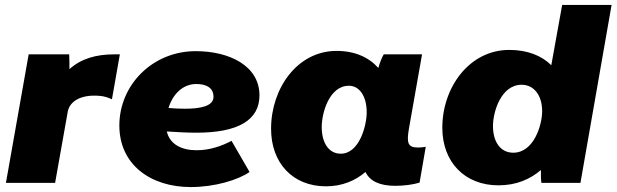

<svg xmlns="http://www.w3.org/2000/svg" viewBox="-20 -740 2495 777"><path d="M4 0H203L254 -287C261 -329 306 -359 384 -352C401 -351 421 -344 433 -338L465 -520H441C370 -520 308 -503 261 -460C261 -480 261 -502 260 -520H96Z M752 17C850 17 944 -12 990 -44L917 -170C877 -149 829 -132 776 -132C717 -132 668 -154 655 -208C699 -205 739 -203 775 -203C944 -203 1030 -254 1030 -354C1030 -474 908 -533 772 -533C598 -533 463 -397 463 -232C463 -75 588 17 752 17ZM662 -303C679 -359 720 -400 774 -400C812 -400 844 -387 844 -348C844 -310 790 -300 729 -300C707 -300 684 -301 662 -303Z M1580 12C1615 12 1652 7 1678 -1L1703 -146C1693 -144 1683 -143 1671 -143C1630 -143 1625 -162 1635 -220L1688 -520H1533C1525 -507 1517 -486 1511 -465C1473 -508 1416 -534 1342 -534C1183 -534 1077 -382 1077 -219C1077 -80 1165 14 1299 14C1365 14 1418 -9 1459 -44C1477 -7 1516 12 1580 12ZM1392 -393C1435 -393 1464 -350 1464 -286C1464 -231 1434 -118 1359 -118C1311 -118 1282 -161 1282 -226C1282 -284 1313 -393 1392 -393Z M2171 0H2329L2455 -720H2255L2211 -476C2172 -515 2114 -538 2041 -538C1879 -538 1770 -386 1770 -223C1770 -84 1861 10 1997 10C2070 10 2126 -15 2169 -52C2169 -32 2169 -11 2171 0ZM2091 -397C2141 -397 2174 -354 2174 -290C2174 -235 2141 -122 2057 -122C2006 -122 1975 -165 1975 -230C1975 -288 2008 -397 2091 -397Z"/></svg>

Font: Fixel Display Black
Style: Italic
Weight: 900
Italic angle: -10°
Designer: AlfaBravo + MacPaw
Foundry: Kyrylo Tkachov, Marchela Mozhyna, Serhii Makarenko, Maria Weinstein, Zakhar Kryvoshyya
Version: Version 1.210;Glyphs 3.2 (3217)